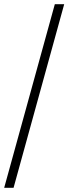

<svg xmlns="http://www.w3.org/2000/svg" viewBox="-20 -780 328 921"><path d="M0 121H45L288 -760H243Z"/></svg>

Font: Noto Serif Ethiopic Light
Style: Regular
Weight: 300
Designer: Monotype Design Team
Foundry: Monotype Imaging Inc.
Version: Version 2.102